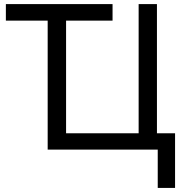

<svg xmlns="http://www.w3.org/2000/svg" viewBox="-20 -734 902 942"><path d="M753.9 188V0H213.9V-632.8H8.8V-713.9H532.2V-632.8H304.2V-80.1H660.2V-713.9H750V-80.1H838.9V188Z"/></svg>

Font: Kurinto Seri
Style: Regular
Weight: 400
Designer: Kurinto was developed by Clint Goss from a range of fonts that are compatible with the SIL Open Font License Version 1.1
Foundry: Clinton F. Goss
Version: Version 2.196; July 25, 2020